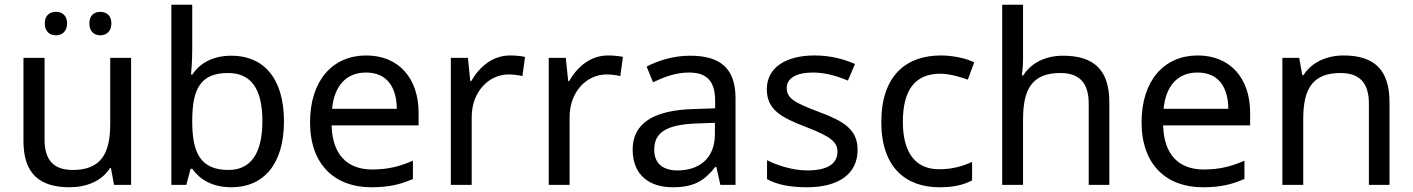

<svg xmlns="http://www.w3.org/2000/svg" viewBox="-20 -780 5963 810"><path d="M169 -681C169 -647 190 -631 216 -631C241 -631 263 -647 263 -681C263 -716 241 -730 216 -730C190 -730 169 -716 169 -681ZM357 -681C357 -647 378 -631 403 -631C428 -631 450 -647 450 -681C450 -716 428 -730 403 -730C378 -730 357 -716 357 -681ZM533 -536H445V-257C445 -132 406 -63 287 -63C206 -63 168 -105 168 -191V-536H79V-185C79 -49 145 10 274 10C343 10 409 -15 444 -71H448L461 0H533Z M791 -575V-760H703V0H766L784 -68H791C821 -25 873 10 957 10C1089 10 1178 -84 1178 -268C1178 -452 1090 -545 957 -545C873 -545 821 -510 791 -465H786C788 -487 791 -530 791 -575ZM942 -472C1040 -472 1087 -404 1087 -269C1087 -136 1040 -63 944 -63C826 -63 791 -135 791 -267V-271C791 -408 828 -472 942 -472Z M1525 -546C1383 -546 1288 -440 1288 -264C1288 -85 1393 10 1546 10C1619 10 1667 -1 1722 -25V-102C1666 -78 1618 -65 1550 -65C1443 -65 1382 -130 1379 -251H1746V-304C1746 -450 1662 -546 1525 -546ZM1524 -474C1613 -474 1653 -412 1654 -321H1381C1390 -417 1440 -474 1524 -474Z M2132 -546C2057 -546 2002 -497 1968 -438H1964L1954 -536H1882V0H1970V-286C1970 -394 2043 -466 2126 -466C2144 -466 2167 -463 2184 -459L2195 -540C2177 -544 2152 -546 2132 -546Z M2545 -546C2470 -546 2415 -497 2381 -438H2377L2367 -536H2295V0H2383V-286C2383 -394 2456 -466 2539 -466C2557 -466 2580 -463 2597 -459L2608 -540C2590 -544 2565 -546 2545 -546Z M2891 -545C2821 -545 2755 -524 2708 -499L2735 -433C2779 -454 2830 -474 2886 -474C2956 -474 2997 -444 2997 -355V-323L2906 -320C2731 -315 2649 -256 2649 -149C2649 -40 2721 10 2818 10C2908 10 2951 -17 2998 -76H3002L3019 0H3083V-365C3083 -490 3021 -545 2891 -545ZM2917 -259 2996 -262V-214C2996 -110 2928 -61 2838 -61C2780 -61 2740 -88 2740 -148C2740 -216 2783 -254 2917 -259Z M3598 -148C3598 -234 3539 -269 3437 -307C3334 -346 3299 -364 3299 -409C3299 -449 3338 -474 3410 -474C3462 -474 3512 -459 3557 -440L3587 -510C3537 -532 3481 -546 3416 -546C3296 -546 3215 -495 3215 -404C3215 -316 3277 -284 3381 -244C3486 -204 3513 -180 3513 -140C3513 -92 3475 -61 3386 -61C3323 -61 3258 -83 3216 -104V-24C3257 -2 3309 10 3384 10C3515 10 3598 -44 3598 -148Z M3943 10C4004 10 4045 0 4081 -19V-97C4044 -80 4000 -66 3942 -66C3841 -66 3789 -137 3789 -266C3789 -400 3840 -469 3947 -469C3984 -469 4031 -456 4063 -444L4090 -517C4058 -533 4003 -546 3949 -546C3805 -546 3698 -463 3698 -265C3698 -75 3800 10 3943 10Z M4296 -537V-760H4208V0H4296V-277C4296 -402 4333 -472 4453 -472C4535 -472 4573 -429 4573 -343V0H4660V-349C4660 -486 4594 -545 4464 -545C4395 -545 4331 -517 4297 -462H4291C4294 -483 4296 -511 4296 -537Z M5033 -546C4891 -546 4796 -440 4796 -264C4796 -85 4901 10 5054 10C5127 10 5175 -1 5230 -25V-102C5174 -78 5126 -65 5058 -65C4951 -65 4890 -130 4887 -251H5254V-304C5254 -450 5170 -546 5033 -546ZM5032 -474C5121 -474 5161 -412 5162 -321H4889C4898 -417 4948 -474 5032 -474Z M5648 -546C5580 -546 5514 -519 5479 -463H5474L5461 -536H5390V0H5478V-278C5478 -403 5516 -472 5635 -472C5717 -472 5755 -429 5755 -343V0H5842V-349C5842 -487 5776 -546 5648 -546Z"/></svg>

Font: Noto Sans Syriac Western
Style: Regular
Weight: 400
Designer: Patrick Giasson and the Monotype Design Team
Foundry: Monotype Imaging Inc.
Version: Version 3.000